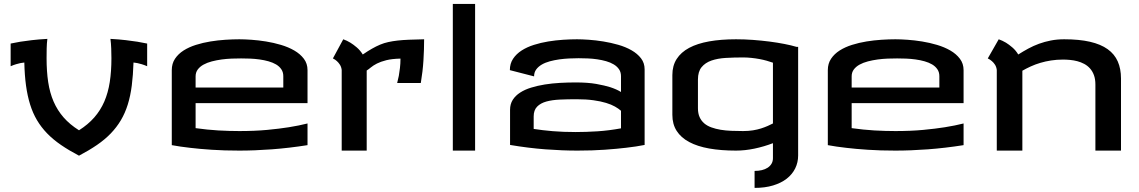

<svg xmlns="http://www.w3.org/2000/svg" viewBox="-20 -753 5693 960"><path d="M216.8 -558.6Q213.9 -535.6 213.4 -511Q212.9 -486.3 212.9 -461.9Q212.9 -396.5 220.9 -342.8Q229 -289.1 248 -245.1Q267.1 -201.2 298.1 -165.8Q329.1 -130.4 375 -101.6Q420.4 -130.4 451.4 -165.8Q482.4 -201.2 501.5 -245.1Q520.5 -289.1 528.8 -342.8Q537.1 -396.5 537.1 -461.9Q537.1 -486.3 536.1 -511Q535.2 -535.6 532.2 -558.6Q575.7 -556.2 609.4 -552.2Q643.1 -548.3 667 -544.4Q694.3 -539.6 715.8 -535.2V-421.9Q701.2 -428.2 688.7 -431.9Q676.3 -435.5 667 -437.5Q656.2 -439.5 647.5 -440.4Q645.5 -377.4 638.9 -325.4Q632.3 -273.4 618.9 -230.5Q605.5 -187.5 584.5 -152.1Q563.5 -116.7 533.9 -85.9Q504.4 -55.2 464.8 -28.1Q425.3 -1 375 25.4Q324.7 -1 285.2 -28.1Q245.6 -55.2 215.8 -85.9Q186 -116.7 165 -152.1Q144 -187.5 130.6 -230.5Q117.2 -273.4 110.1 -325.2Q103 -377 101.6 -440.4Q92.8 -439.5 82 -437.5Q72.8 -435.5 60.3 -431.9Q47.9 -428.2 33.2 -421.9V-535.2Q53.7 -539.6 81.5 -544.4Q105 -548.3 139.2 -552.2Q173.3 -556.2 216.8 -558.6Z M1176.8 -556.6Q1201.7 -556.6 1236.8 -554.2Q1272 -551.8 1309.8 -545.7Q1347.7 -539.6 1384.8 -528.6Q1421.9 -517.6 1451.4 -500.5Q1481 -483.4 1499.3 -459.2Q1517.6 -435.1 1517.6 -402.3V-237.3H958V-112.3Q1017.1 -104 1071.8 -100.8Q1126.5 -97.7 1176.8 -97.7Q1253.4 -97.7 1315.7 -103.5Q1377.9 -109.4 1423.3 -116.7Q1475.6 -125 1517.6 -135.7V-27.3Q1424.8 -12.7 1338.6 -6.3Q1252.4 0 1176.8 0Q1100.6 0 1038.6 -4.2Q976.6 -8.3 932.1 -13.7Q880.4 -19.5 838.9 -27.3V-402.3Q838.9 -435.1 855 -459.2Q871.1 -483.4 897.9 -500.5Q924.8 -517.6 959.7 -528.6Q994.6 -539.6 1032.2 -545.7Q1069.8 -551.8 1107.2 -554.2Q1144.5 -556.6 1176.8 -556.6ZM958 -315.4H1396.5V-372.1Q1396.5 -392.1 1386.7 -406.5Q1377 -420.9 1360.6 -430.7Q1344.2 -440.4 1322.5 -446.5Q1300.8 -452.6 1277.3 -455.8Q1253.9 -459 1230.2 -460Q1206.5 -460.9 1185.5 -460.9Q1163.6 -460.9 1138.4 -460Q1113.3 -459 1087.9 -455.6Q1062.5 -452.1 1039.1 -446Q1015.6 -439.9 997.6 -429.9Q979.5 -419.9 968.8 -405.5Q958 -391.1 958 -371.1Z M2100.6 -556.6Q2100.6 -505.9 2097.2 -450.9Q2093.8 -396 2084 -337.9H1965.8Q1970.2 -354.5 1974.1 -374Q1977.1 -390.6 1979.7 -412.8Q1982.4 -435.1 1982.4 -460Q1939.5 -459 1911.4 -451.9Q1883.3 -444.8 1864.7 -435.3Q1846.2 -425.8 1834.5 -416Q1822.8 -406.2 1813.5 -400.4V0H1688.5V-403.3Q1686.5 -418.9 1679.4 -429.7Q1672.4 -440.4 1664.6 -447.3Q1655.8 -455.6 1644.5 -460.9L1696.3 -556.6Q1714.4 -550.3 1731.9 -539.6Q1747.1 -530.3 1763.9 -515.9Q1780.8 -501.5 1793.9 -480.5Q1818.8 -497.6 1839.8 -509.5Q1860.8 -521.5 1880.6 -529.8Q1900.4 -538.1 1921.6 -542.7Q1942.9 -547.4 1968.5 -550.3Q1994.1 -553.2 2026.1 -554.4Q2058.1 -555.7 2100.6 -556.6Z M2355.5 0H2244.1V-733.4H2355.5Z M3085 -199.2Q3072.8 -210 3054.7 -220.2Q3036.6 -230.5 3010.3 -238.5Q2983.9 -246.6 2947.5 -251.7Q2911.1 -256.8 2862.3 -256.8Q2818.8 -256.8 2780 -255.1Q2741.2 -253.4 2711.9 -245.4Q2682.6 -237.3 2665.5 -219.7Q2648.4 -202.1 2648.4 -170.9V-108.4Q2691.4 -101.6 2743.2 -97.2Q2794.9 -92.8 2858.4 -92.8Q2909.2 -92.8 2966.6 -96.4Q3023.9 -100.1 3085 -111.3ZM2865.2 -556.6Q2889.6 -556.6 2924.3 -554.2Q2959 -551.8 2996.6 -545.7Q3034.2 -539.6 3071 -529.1Q3107.9 -518.6 3137.5 -501.7Q3167 -484.9 3185.1 -461.4Q3203.1 -438 3203.1 -406.2V-28.3Q3162.1 -20 3110.4 -14.2Q3065.9 -8.8 3004.4 -4.4Q2942.9 0 2867.2 0Q2792 0 2707.3 -6.3Q2622.6 -12.7 2530.3 -28.3V-204.1Q2530.3 -232.4 2543.7 -253.7Q2557.1 -274.9 2580.6 -290Q2604 -305.2 2635.7 -314.9Q2667.5 -324.7 2704.1 -330.6Q2740.7 -336.4 2780.3 -338.6Q2819.8 -340.8 2859.4 -340.8Q2919.4 -340.8 2961.7 -333.3Q3003.9 -325.7 3031.7 -316.9Q3064 -306.2 3085 -293V-372.1Q3085 -392.1 3075.2 -406.5Q3065.4 -420.9 3048.8 -430.9Q3032.2 -440.9 3010.7 -447Q2989.3 -453.1 2965.8 -456.5Q2942.4 -460 2918.2 -460.9Q2894 -461.9 2873 -461.9Q2851.1 -461.9 2826.2 -460.7Q2801.3 -459.5 2776.6 -456.1Q2752 -452.6 2729.2 -446.5Q2706.5 -440.4 2689 -430.2Q2671.4 -419.9 2660.9 -405.5Q2650.4 -391.1 2650.4 -371.1L2529.3 -402.3Q2529.3 -435.1 2545.4 -459.2Q2561.5 -483.4 2588.1 -500.5Q2614.7 -517.6 2649.4 -528.6Q2684.1 -539.6 2721.4 -545.7Q2758.8 -551.8 2795.9 -554.2Q2833 -556.6 2865.2 -556.6Z M3660.2 -556.6Q3701.7 -556.6 3744.6 -553.5Q3787.6 -550.3 3827.4 -545.2Q3867.2 -540 3902.1 -533.2Q3937 -526.4 3962.9 -518.6H3970.7V24.4Q3970.7 59.1 3956.1 88.9Q3941.4 118.7 3913.6 140.4Q3885.7 162.1 3845.2 174.3Q3804.7 186.5 3752.9 186.5V101.6Q3772.5 101.6 3789.1 97.7Q3805.7 93.8 3818.1 85.7Q3830.6 77.6 3837.6 65.7Q3844.7 53.7 3844.7 38.1V-37.1Q3800.3 -20 3752.7 -10Q3705.1 0 3660.2 0Q3585 0 3525.9 -10.5Q3466.8 -21 3425.8 -43Q3384.8 -64.9 3363.3 -98.6Q3341.8 -132.3 3341.8 -178.7V-377.9Q3341.8 -424.3 3363.3 -458Q3384.8 -491.7 3425.8 -513.7Q3466.8 -535.6 3525.9 -546.1Q3585 -556.6 3660.2 -556.6ZM3695.3 -97.7Q3722.2 -97.7 3744.6 -101.3Q3767.1 -105 3785.4 -110.8Q3803.7 -116.7 3818.6 -123.3Q3833.5 -129.9 3844.7 -135.7V-439.5Q3831.5 -444.3 3814.2 -449.2Q3796.9 -454.1 3777.1 -457.8Q3757.3 -461.4 3736.3 -463.6Q3715.3 -465.8 3695.3 -465.8Q3649.9 -465.8 3608.9 -463.4Q3567.9 -460.9 3537.1 -450.2Q3506.3 -439.5 3488 -417.2Q3469.7 -395 3469.7 -355.5V-211.9Q3469.7 -186 3478 -167.5Q3486.3 -148.9 3501.2 -136.2Q3516.1 -123.5 3537.1 -116Q3558.1 -108.4 3583 -104.2Q3607.9 -100.1 3636.5 -98.9Q3665 -97.7 3695.3 -97.7Z M4457 -556.6Q4481.9 -556.6 4517.1 -554.2Q4552.2 -551.8 4590.1 -545.7Q4627.9 -539.6 4665 -528.6Q4702.1 -517.6 4731.7 -500.5Q4761.2 -483.4 4779.5 -459.2Q4797.9 -435.1 4797.9 -402.3V-237.3H4238.3V-112.3Q4297.4 -104 4352.1 -100.8Q4406.7 -97.7 4457 -97.7Q4533.7 -97.7 4595.9 -103.5Q4658.2 -109.4 4703.6 -116.7Q4755.9 -125 4797.9 -135.7V-27.3Q4705.1 -12.7 4618.9 -6.3Q4532.7 0 4457 0Q4380.9 0 4318.8 -4.2Q4256.8 -8.3 4212.4 -13.7Q4160.6 -19.5 4119.1 -27.3V-402.3Q4119.1 -435.1 4135.3 -459.2Q4151.4 -483.4 4178.2 -500.5Q4205.1 -517.6 4240 -528.6Q4274.9 -539.6 4312.5 -545.7Q4350.1 -551.8 4387.5 -554.2Q4424.8 -556.6 4457 -556.6ZM4238.3 -315.4H4676.8V-372.1Q4676.8 -392.1 4667 -406.5Q4657.2 -420.9 4640.9 -430.7Q4624.5 -440.4 4602.8 -446.5Q4581.1 -452.6 4557.6 -455.8Q4534.2 -459 4510.5 -460Q4486.8 -460.9 4465.8 -460.9Q4443.8 -460.9 4418.7 -460Q4393.6 -459 4368.2 -455.6Q4342.8 -452.1 4319.3 -446Q4295.9 -439.9 4277.8 -429.9Q4259.8 -419.9 4249 -405.5Q4238.3 -391.1 4238.3 -371.1Z M4963.9 -403.3Q4961.9 -418.9 4954.8 -429.7Q4947.8 -440.4 4939.5 -447.3Q4930.2 -455.6 4918.9 -460.9L4973.6 -556.6Q4991.7 -550.3 5009.8 -539.6Q5024.9 -530.3 5041.7 -515.9Q5058.6 -501.5 5071.3 -480.5Q5095.7 -496.1 5121.3 -510Q5147 -523.9 5175 -534.2Q5203.1 -544.4 5234.1 -550.5Q5265.1 -556.6 5300.8 -556.6Q5376 -556.6 5429.9 -544.2Q5483.9 -531.7 5518.3 -507.1Q5552.7 -482.4 5568.8 -445.8Q5585 -409.2 5585 -360.4V0H5457V-330.1Q5457 -357.4 5449.7 -377.2Q5442.4 -397 5429.9 -410.9Q5417.5 -424.8 5400.9 -433.6Q5384.3 -442.4 5366.5 -447Q5348.6 -451.7 5330.1 -453.4Q5311.5 -455.1 5294.9 -455.1Q5263.7 -455.1 5235.4 -450.7Q5207 -446.3 5181.6 -438.7Q5156.2 -431.2 5133.8 -420.9Q5111.3 -410.6 5091.8 -399.4V0H4963.9Z"/></svg>

Font: Revalia
Style: Regular
Weight: 400
Designer: Johan Kallas, Mihkel Virkus
Foundry: Johan Kallas, Mihkel Virkus
Version: Version 1.001